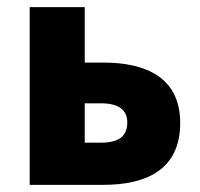

<svg xmlns="http://www.w3.org/2000/svg" viewBox="-20 -517 559 537"><path d="M63 0H269C390 0 484 -43 484 -173C484 -299 390 -342 269 -342H217V-497H63ZM217 -118V-228H262C312 -228 336 -210 336 -174C336 -136 312 -118 262 -118Z"/></svg>

Font: Source Sans Pro
Style: Bold
Weight: 700
Designer: Paul D. Hunt
Foundry: Adobe Systems Incorporated
Version: Version 3.006;hotconv 1.0.111;makeotfexe 2.5.65597